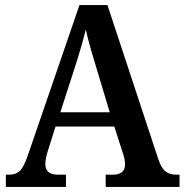

<svg xmlns="http://www.w3.org/2000/svg" viewBox="-20 -734 725 754"><path d="M3 0V-48H16Q42 -48 57.5 -62.5Q73 -77 89 -123L292 -714H402L602 -108Q614 -73 630.5 -60.5Q647 -48 672 -48H685V0H395V-48H425Q445 -48 458 -57.5Q471 -67 471 -88Q471 -99 468.5 -111.5Q466 -124 462 -134L429 -237H198L169 -145Q165 -133 161.5 -117.5Q158 -102 158 -90Q158 -48 207 -48H239V0ZM217 -293H411L358 -469Q346 -508 335 -546.5Q324 -585 317 -618Q309 -586 298.5 -549.5Q288 -513 276 -476Z"/></svg>

Font: Noto Serif SemiCondensed SemiBold
Style: Regular
Weight: 600
Width: 4
Designer: Monotype Design Team
Foundry: Monotype Imaging Inc.
Version: Version 2.013; ttfautohint (v1.8.4.7-5d5b)